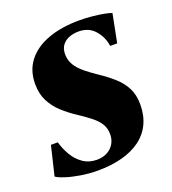

<svg xmlns="http://www.w3.org/2000/svg" viewBox="-114 -605 625 696"><g transform="rotate(-20 199.0 -256.5)"><path d="M369.5 -398H342.5Q338 -432.5 314.8 -459.5Q291.5 -486.5 252 -486.5Q233 -486.5 216.2 -480.2Q199.5 -474 189 -460.5Q178.5 -447 178.5 -425.5Q178.5 -402 190 -383.2Q201.5 -364.5 221.5 -348.2Q241.5 -332 266 -315.5Q297.5 -294.5 321.5 -273Q345.5 -251.5 359 -225Q372.5 -198.5 372.5 -161.5Q372.5 -119.5 357 -87Q341.5 -54.5 312 -32.8Q282.5 -11 240.8 0.2Q199 11.5 146 11.5Q113.5 11.5 81.2 6.2Q49 1 24.5 -7Q0 -15 -9 -22L18 -134.5H44.5Q52 -107.5 66.5 -82.8Q81 -58 103.8 -42.2Q126.5 -26.5 157 -26.5Q178.5 -26.5 195.8 -35.2Q213 -44 223 -60.2Q233 -76.5 233 -97Q233 -120 222.8 -137Q212.5 -154 192.8 -169.8Q173 -185.5 143.5 -205Q116 -223 92.2 -244.8Q68.5 -266.5 54 -294.8Q39.5 -323 39.5 -361Q39.5 -413 67.8 -449.2Q96 -485.5 147.8 -504.5Q199.5 -523.5 270 -523.5Q293 -523.5 318 -521Q343 -518.5 363 -514.8Q383 -511 391 -507Z"/></g></svg>

Font: Merriweather 120pt ExtraBold
Style: Italic
Weight: 800
Italic angle: -7.8°
Version: Version 2.101